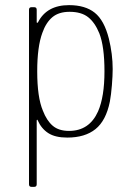

<svg xmlns="http://www.w3.org/2000/svg" viewBox="-20 -529 520 748"><path d="M419 -260Q419 -235 416 -197.5Q413 -160 408 -133Q393 -59 352 -26Q311 7 242 7Q195 7 168 -10.5Q141 -28 127 -60Q126 -63 124.5 -62.5Q123 -62 123 -59V189Q123 199 113 199H103Q93 199 93 189V-491Q93 -501 103 -501H113Q123 -501 123 -491V-443Q123 -440 124.5 -440Q126 -440 128 -442Q162 -509 249 -509Q312 -509 349 -479.5Q386 -450 404 -379Q419 -318 419 -260ZM387 -251Q387 -348 367 -399Q350 -441 323.5 -462Q297 -483 251 -483Q209 -483 184 -462Q159 -441 145 -401Q125 -347 125 -251Q125 -150 147 -98Q162 -59 185.5 -39Q209 -19 249 -19Q328 -19 362 -95Q387 -152 387 -251Z"/></svg>

Font: Barlow Semi Condensed Thin
Style: Regular
Weight: 250
Width: 4
Designer: Jeremy Tribby
Foundry: Tribby Type
Version: Version 1.408